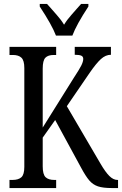

<svg xmlns="http://www.w3.org/2000/svg" viewBox="-20 -951 617 971"><path d="M28 -41H43Q73 -41 88 -54.5Q103 -68 103 -107V-607Q103 -645 88.5 -659Q74 -673 45 -673H28V-714H264V-673H252Q223 -673 209.5 -659Q196 -645 196 -604V-306L353 -557Q380 -598 390.5 -618.5Q401 -639 401 -653Q401 -665 391 -669.5Q381 -674 358 -674V-714H541V-674Q514 -674 490 -652Q466 -630 433 -582L318 -414L489 -122Q513 -81 533 -61Q553 -41 574 -41H577V0H546Q501 0 475.5 -8.5Q450 -17 431.5 -38.5Q413 -60 389 -105L259 -344L196 -255V-110Q196 -69 210.5 -55Q225 -41 255 -41H264V0H28ZM181 -918V-931H218L242 -904Q245 -900 267 -875.5Q289 -851 304 -826Q319 -851 341 -875.5Q363 -900 366 -904L390 -931H427V-918Q367 -827 346 -771H263Q243 -824 181 -918Z"/></svg>

Font: Noto Serif Cond
Style: Regular
Weight: 400
Width: 3
Designer: Monotype Design Team
Foundry: Monotype Imaging Inc.
Version: Version 1.001